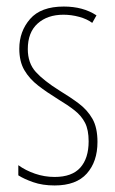

<svg xmlns="http://www.w3.org/2000/svg" viewBox="-20 -557 352 587"><path d="M278 -123Q278 -63 245.5 -26.5Q213 10 147 10Q110 10 81.5 0Q53 -10 36 -21V-52Q58 -36 87 -26Q116 -16 147 -16Q200 -16 225.5 -44.5Q251 -73 251 -125Q251 -160 240 -181.5Q229 -203 208 -219.5Q187 -236 157 -254Q123 -275 96.5 -295.5Q70 -316 54.5 -342.5Q39 -369 39 -408Q39 -461 72 -499Q105 -537 175 -537Q234 -537 275 -510L262 -487Q246 -499 222 -505.5Q198 -512 174 -512Q125 -512 95 -485Q65 -458 65 -407Q65 -364 89.5 -337Q114 -310 162 -280Q195 -260 221 -240.5Q247 -221 262.5 -194Q278 -167 278 -123Z"/></svg>

Font: Noto Sans Sinhala UI ExtraCondensed Thin
Style: Regular
Weight: 100
Width: 2
Designer: Jelle Bosma - Monotype Design Team
Foundry: Monotype Imaging Inc.
Version: Version 2.006; ttfautohint (v1.8.4.7-5d5b)